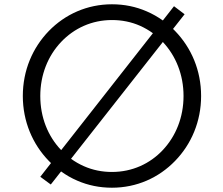

<svg xmlns="http://www.w3.org/2000/svg" viewBox="-20 -860 1040 896"><path d="M502.5 16C618 16 721 -30.5 797 -109C873 -187 918.5 -293.5 918.5 -412C918.5 -531.5 873 -637 797 -715.5C794 -718.5 791 -721.5 787.5 -725L841.5 -793.5L792 -831L740 -764.5C716.5 -781 691.5 -795.5 664.5 -807C614 -829 560 -840 502.5 -840C387 -840 284 -793.5 208 -715.5C132 -637 86.5 -531.5 86.5 -412C86.5 -293.5 132 -187 208 -109C211.5 -105.5 214.5 -102 218 -99L168 -35L217 1L265 -60C288.5 -43 313.5 -28.5 340.5 -17C391 5 445 16 502.5 16ZM265.5 -159.5C265 -159.5 265 -159.5 265 -160C203.5 -224.5 168 -312.5 168 -412C168 -511.5 204 -599.5 265 -664C326 -728.5 409 -766.5 502.5 -766.5C549.5 -766.5 593.5 -757.5 634 -739.5C655 -730 675 -718.5 693.5 -705ZM502.5 -57.5C456 -57.5 412 -66.5 371.5 -84.5C350 -94 330 -105.5 311.5 -119L740 -664C740 -664 740 -664 740 -664C800.5 -599.5 836.5 -511.5 836.5 -412C836.5 -312.5 800.5 -224.5 740 -160C679.5 -95.5 596.5 -57.5 502.5 -57.5Z"/></svg>

Font: Spartan
Style: Regular
Weight: 400
Designer: Matt Bailey, Mirko Velimirovic
Foundry: Matt Bailey
Version: Version 1.003